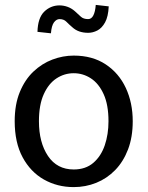

<svg xmlns="http://www.w3.org/2000/svg" viewBox="-20 -754 606 784"><path d="M281 10Q214 10 159.2 -21Q104.5 -52 72.2 -112Q40 -172 40 -259Q40 -327.5 60.8 -378Q81.5 -428.5 116.2 -461.5Q151 -494.5 194 -510.8Q237 -527 281 -527Q357.5 -527 411.5 -491.2Q465.5 -455.5 493.8 -394.8Q522 -334 522 -259Q522 -194 502.8 -143.8Q483.5 -93.5 450 -59.2Q416.5 -25 373 -7.5Q329.5 10 281 10ZM281 -62Q329.5 -62 361 -89Q392.5 -116 407.8 -160.8Q423 -205.5 423 -259Q423 -326 403.2 -369.5Q383.5 -413 351.2 -434Q319 -455 281 -455Q243 -455 210.8 -434Q178.5 -413 158.8 -369.5Q139 -326 139 -259Q139 -172 176 -117Q213 -62 281 -62ZM188 -618 133 -624Q134.5 -680.5 160.2 -706Q186 -731.5 222 -732Q240 -732 256.2 -726Q272.5 -720 286 -708Q299.5 -696 310 -686Q320.5 -676 340 -676Q353.5 -676 361.2 -691.2Q369 -706.5 371 -734L424 -728Q422 -686 409 -662.5Q396 -639 377.5 -629.5Q359 -620 340 -620Q320.5 -620 304.2 -625.5Q288 -631 275 -643Q261 -655 250.8 -665.5Q240.5 -676 223 -676Q210.5 -676 200.5 -662.8Q190.5 -649.5 188 -618Z"/></svg>

Font: Expletus Sans
Style: Regular
Weight: 400
Designer: Jasper de Waard
Foundry: Designtown
Version: Version 7.500